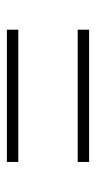

<svg xmlns="http://www.w3.org/2000/svg" viewBox="119 -590 278 556"><g transform="rotate(-90 258.0 -312.0)"><path d="M450 -193H67V-226H450ZM450 -398H67V-431H450Z"/></g></svg>

Font: Anek Malayalam Medium ExtraLight
Style: Regular
Weight: 250
Version: Version 1.003